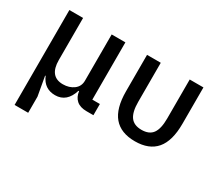

<svg xmlns="http://www.w3.org/2000/svg" viewBox="-134 -827 1493 1321"><g transform="rotate(30 613.0 -167.0)"><path d="M84 210V-544H193V-210Q193 -79 300 -79Q350 -79 385 -105Q420 -131 420 -177V-544H529V-89H589V0H534Q483 0 454.5 -25Q426 -50 421 -94H416Q400 -41 368.5 -14Q337 13 291 13Q204 13 169 -70H165L192 82V210Z M810 -234Q810 -153 837.5 -115.5Q865 -78 925 -78Q986 -78 1013 -115.5Q1040 -153 1040 -234V-544H1149V-255Q1149 -119 1093 -53Q1037 13 925 13Q813 13 757 -53Q701 -119 701 -255V-544H810Z"/></g></svg>

Font: IBM Plex Sans JP Medm
Style: Regular
Weight: 500
Designer: Mike Abbink; Paul van der Laan; Pieter van Rosmalen; Wujin Sim; Yejin Wi; Jinhee Kim; Boomi Park; Yona Kim; Kichan Ma
Foundry: Sandoll Inc.
Version: Version 1.002